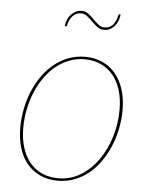

<svg xmlns="http://www.w3.org/2000/svg" viewBox="-51 -722 587 769"><g transform="rotate(5 243.0 -337.0)"><path d="M211 -4Q260.5 -4 301.2 -29.2Q342 -54.5 371 -96Q400 -137.5 416 -190.5Q432 -243.5 432 -299Q432 -343 421 -378Q410 -413 389.5 -437.5Q369 -462 340 -475Q311 -488 275 -488Q242 -488 212.8 -476.5Q183.5 -465 159 -444.8Q134.5 -424.5 115 -396.8Q95.5 -369 82 -336.2Q68.5 -303.5 61.2 -267Q54 -230.5 54 -193Q54 -149 65 -114Q76 -79 96.2 -54.5Q116.5 -30 145.5 -17Q174.5 -4 211 -4ZM210 6Q171 6 139.8 -8Q108.5 -22 86.8 -47.8Q65 -73.5 53.5 -110.2Q42 -147 42 -193Q42 -231.5 49.5 -269Q57 -306.5 71.2 -340.5Q85.5 -374.5 105.8 -403.2Q126 -432 152 -453Q178 -474 209.2 -486Q240.5 -498 276 -498Q315 -498 346 -484Q377 -470 398.8 -444Q420.5 -418 432.2 -381.2Q444 -344.5 444 -299Q444 -261 436.5 -223.5Q429 -186 414.8 -152Q400.5 -118 380.2 -89Q360 -60 334 -39Q308 -18 276.8 -6Q245.5 6 210 6ZM342 -622Q365.5 -622 378.2 -638.5Q391 -655 395 -679H403Q401.5 -665.5 396.8 -653.2Q392 -641 384.2 -632Q376.5 -623 365.8 -617.5Q355 -612 341 -612Q326.5 -612 314.8 -621Q303 -630 292 -641Q281 -652 269.8 -661Q258.5 -670 245 -670Q234 -670 225 -665.5Q216 -661 209.2 -653.2Q202.5 -645.5 198.2 -635Q194 -624.5 192 -613H184Q185.5 -626.5 190.5 -638.8Q195.5 -651 203.5 -660Q211.5 -669 222.5 -674.5Q233.5 -680 247 -680Q262 -680 273.8 -671Q285.5 -662 296.2 -651Q307 -640 318 -631Q329 -622 342 -622Z"/></g></svg>

Font: Lato Hairline
Style: Italic
Weight: 250
Italic angle: -7°
Designer: Lukasz Dziedzic
Foundry: Lukasz Dziedzic
Version: Version 1.104; Western+Polish opensource